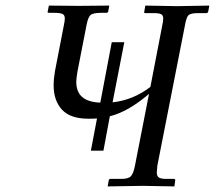

<svg xmlns="http://www.w3.org/2000/svg" viewBox="-20 -666 769 687"><path d="M350.1 -127H305.2L327.1 -242.2Q317.4 -241.2 296.9 -241.2Q231.4 -241.2 201.7 -273.7Q171.9 -306.2 171.9 -360.8Q171.9 -383.8 176.8 -412.1L209 -578.1Q211.9 -591.3 211.9 -600.1Q211.9 -611.8 203.9 -616Q195.8 -620.1 173.8 -620.1H155.8Q149.9 -620.1 149.9 -624L150.9 -625L154.8 -646L262.2 -645L371.1 -646L367.2 -625Q366.2 -620.1 359.9 -620.1H341.8Q312.5 -620.1 303.7 -611.8Q294.9 -603.5 290 -578.1L256.8 -408.2Q252.9 -381.8 252.9 -374Q252.9 -336.4 274.7 -318.4Q296.4 -300.3 338.9 -298.8L379.9 -515.1H424.8L382.8 -299.8Q457 -308.1 518.1 -355L561 -577.1Q564 -590.3 564 -600.1Q564 -611.3 556.6 -615.2Q549.3 -619.1 528.8 -619.1H500Q494.6 -619.1 496.1 -624L500 -646L613.8 -644L729 -646L725.1 -625Q723.6 -619.1 717.8 -619.1H689Q663.1 -619.1 655 -612.1Q647 -605 642.1 -577.1L543 -73.2Q541 -53.7 541 -48.8Q541 -36.1 548.3 -31Q555.7 -25.9 574.2 -25.9H603Q605.5 -25.9 606.4 -24.2Q607.4 -22.5 606.9 -20L604 1L490.2 -1L365.2 1L369.1 -21Q370.6 -25.9 375 -25.9H414.1Q439.5 -25.9 448.5 -35.6Q457.5 -45.4 462.9 -73.2L513.2 -330.1Q438.5 -266.1 373 -250Z"/></svg>

Font: Common Serif
Style: Bold Italic
Weight: 700
Italic angle: -12°
Designer: Philipp H. Poll, Khaled Hosny
Foundry: Stefan Peev, Context Ltd.
Version: Version 1.026